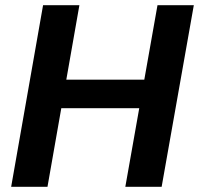

<svg xmlns="http://www.w3.org/2000/svg" viewBox="-20 -720 767 740"><path d="M463 0 587 -700H727L603 0ZM23 0 146 -700H286L163 0ZM197 -303 217 -413H559L539 -303Z"/></svg>

Font: DM Sans 24pt ExtraBold
Style: Italic
Weight: 800
Italic angle: -10°
Designer: Colophon Foundry, Jonny Pinhorn
Foundry: Colophon Foundry
Version: Version 4.004;gftools[0.9.30]